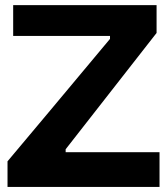

<svg xmlns="http://www.w3.org/2000/svg" viewBox="-20 -740 663 761"><path d="M240.2 -136.7Q364.3 -136.7 612.3 -136.7Q612.3 -90.8 612.3 1Q412.1 1 9.8 1Q9.8 -33.2 9.8 -100.6Q145.5 -261.7 416 -585.9Q416 -589.8 416 -597.7Q288.1 -597.7 32.2 -597.7Q32.2 -637.7 32.2 -719.7Q221.7 -719.7 600.6 -719.7Q600.6 -682.6 600.6 -609.4Q480.5 -456.1 240.2 -148.4Q240.2 -144.5 240.2 -136.7Q240.2 -136.7 240.2 -136.7Z"/></svg>

Font: Post Neon Display
Style: Regular
Weight: 700
Designer: Ward Goes
Version: Version 1.0